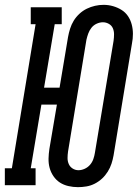

<svg xmlns="http://www.w3.org/2000/svg" viewBox="-45 -765 569 793"><path d="M277 8Q257 8 237.5 3.5Q218 -1 202.5 -11Q187 -21 176 -37Q165 -53 160 -71.5Q155 -90 155.5 -110Q156 -130 159 -150L190 -333H126L82 -70H102V0H-25V-70H4L102 -665H82V-735H210V-665H181L137 -403H201L236 -612Q239 -629 244.5 -646.5Q250 -664 259.5 -679.5Q269 -695 283 -708Q297 -721 313.5 -729Q330 -737 347.5 -741Q365 -745 383 -745Q403 -745 422 -739.5Q441 -734 457 -724Q473 -714 483.5 -698.5Q494 -683 499 -664Q504 -645 504 -625Q504 -605 500 -585L424 -123Q421 -106 415.5 -89Q410 -72 400 -56Q390 -40 376.5 -27.5Q363 -15 346.5 -6.5Q330 2 312 5Q294 8 277 8ZM279 -62Q292 -62 305 -68Q318 -74 327 -84.5Q336 -95 340.5 -108Q345 -121 347 -134L424 -596Q426 -610 426 -623.5Q426 -637 421 -648.5Q416 -660 404.5 -666.5Q393 -673 380 -673Q367 -673 354 -667Q341 -661 332.5 -650Q324 -639 319.5 -626.5Q315 -614 312 -601L236 -139Q234 -125 234 -112Q234 -99 239 -87.5Q244 -76 255 -69Q266 -62 279 -62Z"/></svg>

Font: Iosevka Slab
Style: Italic
Weight: 400
Italic angle: -9°
Monospace: yes
Designer: Belleve Invis
Foundry: Belleve Invis
Version: Version 11.1.0; ttfautohint (v1.8.3)